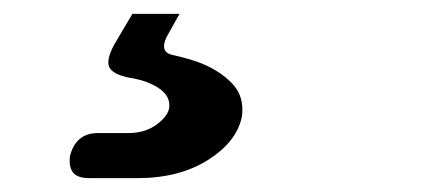

<svg xmlns="http://www.w3.org/2000/svg" viewBox="-20 -39 640 277"><path d="M109 218Q92 218 85.5 210Q79 202 81 186Q85 170 95 161.5Q105 153 121 153H165Q189 153 205.5 141Q222 129 224 117Q227 96 200 83Q186 76 166 73Q142 68 137.5 57.5Q133 47 145 25L171 -19H239L220 15Q215 26 217.5 32.5Q220 39 232 41Q250 45 267 51Q296 62 314.5 81Q333 100 329 129Q322 165 280.5 191.5Q239 218 178 218Z"/></svg>

Font: Maple Mono
Style: Bold Italic
Weight: 700
Italic angle: -10°
Monospace: yes
Designer: subframe7536
Version: Version 7.000